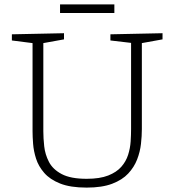

<svg xmlns="http://www.w3.org/2000/svg" viewBox="-20 -846 792 873"><path d="M482 -690 719 -695V-667L625 -650V-259Q625 -228 621 -192Q617 -156 603.5 -121Q590 -86 563 -57Q536 -28 490 -10.5Q444 7 374 7Q300 7 253.5 -11.5Q207 -30 181 -60Q155 -90 144 -124.5Q133 -159 130.5 -192Q128 -225 128 -249V-650L34 -662V-690L271 -695V-667L177 -650V-249Q177 -218 181 -181Q185 -144 202.5 -110Q220 -76 260.5 -54.5Q301 -33 374 -33Q434 -33 472 -48Q510 -63 531.5 -87.5Q553 -112 562.5 -142Q572 -172 574 -202.5Q576 -233 576 -259V-651L482 -662ZM500 -826V-787H253V-826Z"/></svg>

Font: Bitter Light
Style: Regular
Weight: 300
Designer: Sol Matas, and Bitter project Authors
Foundry: Sol Matas
Version: Version 2.001